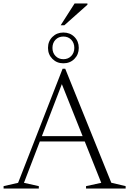

<svg xmlns="http://www.w3.org/2000/svg" viewBox="-26 -1078 738 1098"><path d="M184 -269V-299.5H488.5V-269ZM610.5 -33 692.5 -13.5V0H466V-13.5L553 -32.5L317.5 -622.5H337.5L111 -32.5L196 -13.5V0H-5.5V-13.5L77.5 -32.5L332 -685H347ZM336.5 -892Q374.5 -892 399.5 -867Q424.5 -842 424.5 -804Q424.5 -766.5 399.5 -741.2Q374.5 -716 336.5 -716Q299 -716 273.8 -741.2Q248.5 -766.5 248.5 -804Q248.5 -842 273.8 -867Q299 -892 336.5 -892ZM336.5 -739.5Q364 -739.5 381.5 -757.8Q399 -776 399 -804Q399 -832.5 381.5 -850.8Q364 -869 336.5 -869Q309 -869 291.5 -850.8Q274 -832.5 274 -804Q274 -776 291.5 -757.8Q309 -739.5 336.5 -739.5ZM321 -933.5 400.5 -1058H474V-1051L342 -933.5Z"/></svg>

Font: Newsreader 24pt Light
Style: Regular
Weight: 300
Designer: Hugues Gentile
Foundry: Production Type
Version: Version 1.003